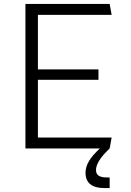

<svg xmlns="http://www.w3.org/2000/svg" viewBox="-20 -750 660 970"><path d="M108.5 0H484.5C436 45 412 81.5 412 124C412 162 431.5 200 507 200H534V146.5H519.5C479.5 146.5 465 132.5 465 109C465 82.5 483.5 47.5 534 0L544 -55H171.5V-347H477.5V-399.5H171.5V-675H544L534 -730H108.5Z"/></svg>

Font: Monaspace Argon ExtraLight
Style: Regular
Weight: 200
Designer: Riley Cran & the Lettermatic Team
Foundry: Lettermatic
Version: Version 1.000 (Monaspace Argon)